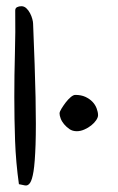

<svg xmlns="http://www.w3.org/2000/svg" viewBox="-20 -592 373 609"><path d="M40 -7.8Q30.3 -77.1 27.8 -146Q25.4 -214.8 25.4 -284.2Q25.4 -353.5 27.3 -421.9Q29.3 -490.2 28.3 -558.6Q28.3 -566.4 34.2 -569.3Q40 -572.3 47.9 -572.3Q56.6 -572.3 63.5 -565.9Q70.3 -559.6 75.2 -550.3Q80.1 -541 82.5 -531.7Q85 -522.5 85 -516.6Q90.8 -377 92.8 -283.7Q94.7 -190.4 92.8 -133.3Q90.8 -76.2 86.4 -48.8Q82 -21.5 75.2 -11.7Q68.4 -2 59.1 -3.9Q49.8 -5.9 40 -7.8ZM168.9 -232.4Q168.9 -237.3 174.8 -247.1Q180.7 -256.8 188.5 -267.1Q196.3 -277.3 204.6 -284.2Q212.9 -291 218.8 -291Q237.3 -291 251 -284.7Q264.6 -278.3 273.4 -269Q282.2 -259.8 286.6 -248Q291 -236.3 291 -226.6Q291 -219.7 285.2 -210.9Q279.3 -202.1 269.5 -194.3Q259.8 -186.5 247.6 -181.2Q235.4 -175.8 223.6 -175.8Q210 -175.8 200.2 -182.6Q190.4 -189.5 183.1 -198.2Q175.8 -207 172.4 -216.3Q168.9 -225.6 168.9 -232.4Z"/></svg>

Font: Indie Flower
Style: Regular
Weight: 400
Designer: Kimberly Geswein
Foundry: Kimberly Geswein
Version: Version 1.001 2010